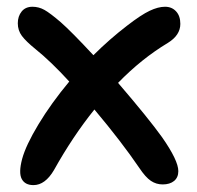

<svg xmlns="http://www.w3.org/2000/svg" viewBox="-20 -492 578 563"><path d="M78.1 50.8Q53.2 50.8 43.7 32.7Q34.2 14.6 44.9 -25.9Q55.7 -65.9 92.8 -127.4Q129.9 -189 183.1 -252.9Q128.9 -312 84 -348.1Q56.2 -370.6 44.2 -386.7Q32.2 -402.8 32.2 -423.8Q32.2 -444.3 43.5 -458.3Q54.7 -472.2 75.2 -472.2Q93.8 -472.2 110.4 -462.9Q127 -453.6 158.2 -426.8Q189.5 -399.4 253.9 -330.1Q301.3 -377.4 353 -417Q394 -448.7 418.9 -460.4Q443.8 -472.2 463.9 -472.2Q483.9 -472.2 496.3 -458.7Q508.8 -445.3 508.8 -421.9Q508.8 -388.7 472.2 -366.2Q395 -319.8 326.2 -249Q415.5 -145 455.1 -89.8Q502.9 -21.5 502.9 9.8Q502.9 28.3 490.5 38.6Q478 48.8 457 48.8Q438 48.8 422.4 38.3Q406.7 27.8 388.2 0Q336.4 -76.2 256.8 -170.9Q192.9 -91.3 138.2 6.8Q112.3 50.8 78.1 50.8Z"/></svg>

Font: Shantell Sans Bouncy
Style: Regular
Weight: 500
Designer: Stephen Nixon, Anya Danilova, Shantell Martin
Foundry: Arrow Type
Version: Version 1.006;[9816181b4]